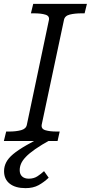

<svg xmlns="http://www.w3.org/2000/svg" viewBox="-40 -730 470 994"><path d="M203 -35 223 -7Q174 20 142.5 42Q111 64 93.5 82.5Q76 101 69 117.5Q62 134 62 151Q62 172 74.5 183.5Q87 195 109 195Q135 195 154 182.5Q173 170 188 156L212 190Q188 213 160 228.5Q132 244 92 244Q40 244 10.5 221Q-19 198 -19 156Q-19 132 -8 110.5Q3 89 28 68Q53 47 96.5 22Q140 -3 203 -35ZM99 -84 213 -625Q218 -647 195.5 -654Q173 -661 136 -661H120L132 -710H410L398 -661H383Q347 -661 321 -654.5Q295 -648 291 -626L176 -85Q172 -63 194.5 -56Q217 -49 254 -49H269L258 0H-20L-8 -49H7Q43 -49 69 -56Q95 -63 99 -84Z"/></svg>

Font: Roboto Serif Light
Style: Italic
Weight: 300
Italic angle: -10°
Version: Version 1.007